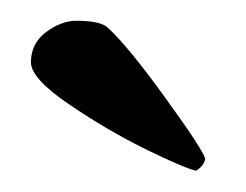

<svg xmlns="http://www.w3.org/2000/svg" viewBox="-20 -643 237 185"><path d="M168.9 -478.5Q157.7 -481 120.8 -499Q84 -517.1 46.9 -542.2Q9.8 -567.4 9.8 -583Q9.8 -601.1 24.4 -612.1Q39.1 -623 53.7 -623Q77.1 -623 84 -616.2Q104 -597.7 139.6 -548.3Q175.3 -499 177.7 -490.2Q176.8 -483.4 168.9 -478.5Z"/></svg>

Font: Amiri
Style: Bold Slanted
Weight: 700
Italic angle: 9°
Designer: Khaled Hosny
Version: Version 000.107